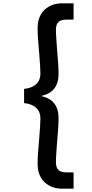

<svg xmlns="http://www.w3.org/2000/svg" viewBox="-20 -956 556 1164"><path d="M126 -417Q174 -422 199.5 -446Q225 -470 225 -509Q225 -545 217 -641Q208 -731 208 -785Q208 -856 249.5 -896Q291 -936 359 -936H426V-837H382Q350 -837 334.5 -822.5Q319 -808 319 -776Q319 -752 322 -712Q325 -672 326 -655Q335 -563 335 -505Q335 -454 309.5 -420Q284 -386 231 -375V-373Q284 -362 309.5 -328Q335 -294 335 -243Q335 -185 326 -93Q325 -76 322 -36Q319 4 319 28Q319 60 334.5 74.5Q350 89 382 89H426V188H359Q291 188 249.5 148Q208 108 208 37Q208 -17 217 -107Q225 -203 225 -239Q225 -278 199.5 -302Q174 -326 126 -331Z"/></svg>

Font: Poppins-tnum Medium
Style: Regular
Weight: 500
Designer: Ninad Kale (Devanagari), Jonny Pinhorn (Latin)
Foundry: Indian Type Foundry
Version: Version 4.004